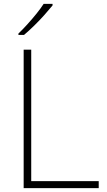

<svg xmlns="http://www.w3.org/2000/svg" viewBox="-20 -970 550 990"><path d="M102 0V-714H141V-36H489V0ZM251 -942Q234 -921 209.5 -893.5Q185 -866 157 -838.5Q129 -811 104 -790H75V-797Q96 -817 121 -844.5Q146 -872 168.5 -900Q191 -928 205 -950H251Z"/></svg>

Font: Noto Sans Kannada ExtraLight
Style: Regular
Weight: 200
Designer: Jelle Bosma - Monotype Design Team
Foundry: Monotype Imaging Inc.
Version: Version 2.005; ttfautohint (v1.8.4.7-5d5b)